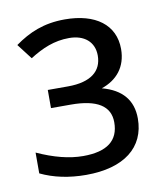

<svg xmlns="http://www.w3.org/2000/svg" viewBox="-59 -773 465 545"><g transform="rotate(-10 173.5 -500.5)"><path d="M306.2 -612.8C306.2 -682.6 251.5 -723.1 163.1 -723.1C102.1 -723.1 59.1 -704.1 18.1 -674.8L51.8 -630.9C88.4 -653.8 123 -668.9 166 -668.9C209.5 -668.9 237.8 -645.5 237.8 -606C237.8 -561.5 206.1 -534.2 139.2 -534.2H81.1V-481.9H138.2C213.4 -481.9 251 -458.5 251 -411.1C251 -358.4 216.8 -332 147.9 -332C107.9 -332 64 -343.3 16.1 -365.2V-305.2C53.7 -287.1 97.7 -277.8 147 -277.8C256.3 -277.8 318.8 -326.7 318.8 -410.2C318.8 -462.9 290 -497.1 232.9 -512.2C277.3 -527.3 306.2 -560.5 306.2 -612.8Z"/></g></svg>

Font: Sahel
Style: Regular
Weight: 400
Foundry: Saber Rastikerdar (saber.rastikerdar@gmail.com)
Version: Version 3.4.0